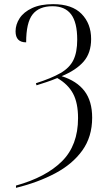

<svg xmlns="http://www.w3.org/2000/svg" viewBox="-20 -745 517 925"><path d="M57 149Q201 109 278.5 32Q356 -45 356 -176Q356 -249 332 -294Q308 -339 256 -369Q230 -358 204 -349.5Q178 -341 156 -334L153 -344Q228 -368 271.5 -393Q315 -418 333.5 -455.5Q352 -493 352 -554Q352 -637 322.5 -676Q293 -715 233 -715Q168 -715 137 -675.5Q106 -636 106 -541Q55 -541 55 -594Q55 -627 74.5 -657Q94 -687 134.5 -706Q175 -725 236 -725Q327 -725 373 -678Q419 -631 419 -557Q419 -490 383 -448.5Q347 -407 277 -378Q350 -355 387 -306.5Q424 -258 424 -178Q424 -86 376.5 -20Q329 46 246 90Q163 134 57 160Z"/></svg>

Font: Noto Serif Display Condensed Light
Style: Regular
Weight: 300
Width: 3
Designer: Monotype Design Team
Foundry: Monotype Imaging Inc.
Version: Version 2.009